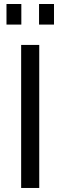

<svg xmlns="http://www.w3.org/2000/svg" viewBox="-20 -933 300 953"><path d="M12.2 -811V-913.1H85.9V-811ZM85 0V-710H174.8V0ZM173.8 -811V-913.1H248V-811Z"/></svg>

Font: Raleway Medium
Style: Regular
Weight: 500
Designer: Matt McInerney, Pablo Impallari, Rodrigo Fuenzalida
Foundry: Matt McInerney, Pablo Impallari, Rodrigo Fuenzalida
Version: Version 3.000g; ttfautohint (v1.5) -l 8 -r 28 -G 28 -x 14 -D